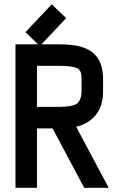

<svg xmlns="http://www.w3.org/2000/svg" viewBox="-20 -895 565 915"><path d="M267.6 -385.7Q290 -386.7 302 -387.9Q314 -389.2 328.9 -393.3Q343.8 -397.5 351.1 -405Q358.4 -412.6 363.5 -426.5Q368.7 -440.4 368.7 -460.4V-519Q368.7 -533.2 367.7 -540.8Q366.7 -548.3 361.3 -557.4Q356 -566.4 345.5 -570.8Q335 -575.2 315.7 -578.1Q296.4 -581.1 267.6 -581.1H156.2V-385.7ZM471.2 -519V-460.4Q471.2 -390.6 437.3 -347.9Q403.3 -305.2 342.8 -291L498 0H381.3L230.5 -283.2H156.2V0H53.7V-683.6H267.6Q377 -683.6 424.1 -642.6Q471.2 -601.6 471.2 -519ZM169.9 -675.8 101.1 -741.7 226.6 -874.5 295.4 -808.6Z"/></svg>

Font: Anka/Coder Condensed
Style: Bold
Weight: 700
Width: 4
Monospace: yes
Version: Version 001.100